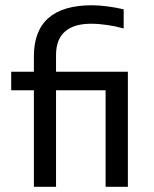

<svg xmlns="http://www.w3.org/2000/svg" viewBox="-20 -716 590 736"><path d="M470.2 0V-440.9H194.8V-504.9C194.8 -545.2 206.3 -575.4 229.2 -595.2C252.2 -615.1 285.5 -625 329.1 -625C348.6 -625 369.5 -623.4 391.6 -620.1C413.7 -616.9 434.6 -612.5 454.1 -606.9V-680.2C433.6 -685.1 412.4 -688.9 390.6 -691.7C368.8 -694.4 349.3 -695.8 332 -695.8C258.5 -695.8 203 -679.5 165.8 -647C128.5 -614.4 109.9 -565.4 109.9 -500V-440.9H22.9V-370.1H109.9V0H194.8V-370.1H384.8V0ZM0 -490.2Z"/></svg>

Font: CodeNewRoman Nerd Font Mono
Style: Regular
Weight: 400
Monospace: yes
Designer: Sam Radian
Foundry: Code New Roman
Version: Version 2.00 November 29, 2014;Nerd Fonts 3.2.1